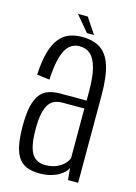

<svg xmlns="http://www.w3.org/2000/svg" viewBox="-108 -751 575 814"><g transform="rotate(15 179.0 -344.0)"><path d="M148 4Q175 4 195.5 -1.5Q216 -7 230.8 -15.5Q245.5 -24 254.8 -33.5Q264 -43 267.5 -52L272.5 0H317V-384Q317 -467 301.2 -514.5Q285.5 -562 253.8 -582Q222 -602 174 -602Q142.5 -602 117.2 -592Q92 -582 73.8 -558.8Q55.5 -535.5 44.5 -496.2Q33.5 -457 30.5 -398L86 -391Q89.5 -455 100.5 -492Q111.5 -529 130 -545Q148.5 -561 174 -561Q202.5 -561 221.8 -544Q241 -527 251.2 -488.5Q261.5 -450 261.5 -385V-346H146.5Q118 -346 95.5 -338.5Q73 -331 58 -311.8Q43 -292.5 35.2 -259Q27.5 -225.5 27.5 -172Q27.5 -117.5 35.5 -82.8Q43.5 -48 59.2 -29.2Q75 -10.5 97.2 -3.2Q119.5 4 148 4ZM161.5 -36.5Q145 -36.5 131 -42.2Q117 -48 106.2 -62.5Q95.5 -77 89.8 -104Q84 -131 84 -174.5Q84 -217 90.2 -244.2Q96.5 -271.5 107.2 -285.8Q118 -300 132.8 -305.5Q147.5 -311 165 -311H261V-93Q256.5 -80.5 243.8 -67.2Q231 -54 210.2 -45.2Q189.5 -36.5 161.5 -36.5ZM189 -622.5H220L174 -691.5H131Z"/></g></svg>

Font: Anybody Condensed Light
Style: Regular
Weight: 300
Width: 3
Designer: Tyler Finck
Foundry: Etcetera Type Company
Version: Version 1.113;gftools[0.9.25]